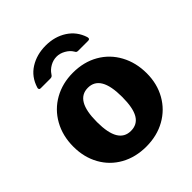

<svg xmlns="http://www.w3.org/2000/svg" viewBox="-207 -873 1013 1013"><g transform="rotate(-45 300.0 -366.5)"><path d="M26 -262Q26 -343 61.5 -406.5Q97 -470 159.5 -505Q222 -540 300 -540Q381 -540 443 -504.5Q505 -469 539.5 -405.5Q574 -342 574 -262Q574 -184 539 -122Q504 -60 441.5 -25Q379 10 299 10Q219 10 157 -24.5Q95 -59 60.5 -121Q26 -183 26 -262ZM394 -266Q394 -348 370.5 -388Q347 -428 300 -428Q253 -428 229.5 -388Q206 -348 206 -266Q206 -185 229.5 -145.5Q253 -106 300 -106Q348 -106 371 -145Q394 -184 394 -266ZM402 -602Q396 -602 392 -604Q388 -606 384 -614Q372 -634 348 -647.5Q324 -661 300 -661Q274 -661 251 -648Q228 -635 215 -615Q210 -607 205.5 -604.5Q201 -602 193 -602H122Q115 -602 112.5 -606.5Q110 -611 112 -617Q131 -679 182 -711Q233 -743 300 -743Q367 -743 417.5 -710.5Q468 -678 487 -619Q488 -616 488 -611Q488 -602 475 -602Z"/></g></svg>

Font: Libre Franklin ExtraBold
Style: Regular
Weight: 800
Designer: Pablo Impallari, Rodrigo Fuenzalida
Foundry: Impallari Type
Version: Version 1.002; ttfautohint (v1.5)